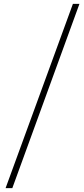

<svg xmlns="http://www.w3.org/2000/svg" viewBox="-20 -802 436 998"><path d="M9 176H44L393 -782H359Z"/></svg>

Font: Harano Aji Gothic CN ExtraLight
Style: Regular
Weight: 250
Foundry: Masamichi Hosoda
Version: HaranoAjiGothicCN-ExtraLight version 20230610;ttx 4.39.4